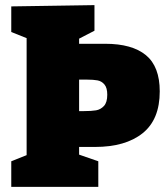

<svg xmlns="http://www.w3.org/2000/svg" viewBox="-20 -730 655 750"><path d="M289 -156V-126L364 -100V0H24V-100L84 -124V-581L24 -605V-705L349 -710V-610L289 -579V-559H391Q496 -559 550 -514.5Q604 -470 604 -373Q604 -263 537 -209.5Q470 -156 351 -156ZM320 -419H289V-296H308Q337 -296 355 -299Q373 -302 386 -316Q399 -330 399 -360Q399 -387 388 -400Q377 -413 361 -416Q345 -419 320 -419Z"/></svg>

Font: Bitter Pro Black
Style: Regular
Weight: 900
Designer: Sol Matas, and Bitter project Authors
Foundry: Sol Matas
Version: Version 1.010